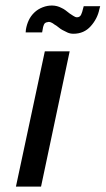

<svg xmlns="http://www.w3.org/2000/svg" viewBox="-20 -691 391 711"><path d="M290 -668 287 -657Q285 -647 280.5 -637Q276 -627 265 -627Q259 -627 251 -632.5Q243 -638 238 -641Q229 -648 222.5 -653Q216 -658 207 -662Q192 -670 174 -670.5Q156 -671 138 -664Q120 -657 107 -644.5Q94 -632 86.5 -616Q79 -600 76 -582L75 -571H136L138 -582Q139 -591 142.5 -599.5Q146 -608 156 -609Q162 -611 169 -608Q176 -605 182 -600Q188 -597 196.5 -590Q205 -583 211 -580Q220 -575 230 -570.5Q240 -566 252 -566Q291 -566 316 -594Q341 -622 348 -657L351 -668ZM39 0H132L238 -501H146Z"/></svg>

Font: Advent Pro SemiBold
Style: Italic
Weight: 600
Italic angle: -12°
Version: Version 3.000